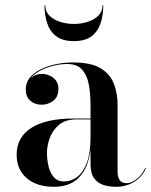

<svg xmlns="http://www.w3.org/2000/svg" viewBox="-20 -708 580 738"><path d="M426 10Q400 10 377.8 3Q355.5 -4 341.8 -22.8Q328 -41.5 328 -76V-304.5Q328 -340.5 322.5 -377Q317 -413.5 297.8 -437.8Q278.5 -462 238.5 -462Q212 -462 184.8 -455.2Q157.5 -448.5 134.2 -436.2Q111 -424 97 -406Q83 -388 83 -364.5H80Q80 -391.5 98.5 -407.8Q117 -424 140.5 -424Q165 -424 184.8 -409Q204.5 -394 204.5 -366.5Q204.5 -335 184.2 -320.2Q164 -305.5 140.5 -305.5Q114 -305.5 96.5 -320.8Q79 -336 79 -364.5Q79 -389.5 94 -408.5Q109 -427.5 135 -440.8Q161 -454 193.5 -461Q226 -468 260 -468Q331 -468 368 -444.8Q405 -421.5 418.5 -384.2Q432 -347 432 -304.5V-47Q432 -29.5 439.5 -16.8Q447 -4 467.5 -4Q484 -4 504.8 -19.5Q525.5 -35 538.5 -63L540.5 -60.5Q527 -29 496.2 -9.5Q465.5 10 426 10ZM186.5 10Q121.5 10 82.8 -23.2Q44 -56.5 44 -113.5Q44 -180.5 100.5 -216.5Q157 -252.5 263.5 -252.5H374.5V-249H273Q231 -249 206.2 -227.8Q181.5 -206.5 171 -176.8Q160.5 -147 160.5 -120.5Q160.5 -95.5 166.2 -70Q172 -44.5 186.5 -27.5Q201 -10.5 225.5 -10.5Q253.5 -10.5 276.8 -28Q300 -45.5 314 -83Q328 -120.5 328 -180.5H331Q331 -123 316 -80Q301 -37 269.2 -13.5Q237.5 10 186.5 10ZM264 -550Q219.5 -550 195 -569.5Q170.5 -589 160.8 -620.5Q151 -652 151 -687.5H154Q154 -663.5 170.2 -647.5Q186.5 -631.5 211.8 -623.8Q237 -616 264 -616Q291 -616 316.2 -623.8Q341.5 -631.5 357.8 -647.5Q374 -663.5 374 -687.5H377Q377 -652 367.2 -620.5Q357.5 -589 333 -569.5Q308.5 -550 264 -550Z"/></svg>

Font: Bodoni Moda 48pt Medium
Style: Regular
Weight: 500
Designer: Owen Earl
Foundry: indestructible type
Version: Version 2.005